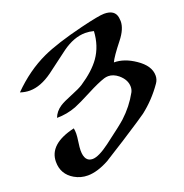

<svg xmlns="http://www.w3.org/2000/svg" viewBox="-149 -932 1076 1122"><g transform="rotate(-20 389.5 -371.0)"><path d="M576 -512Q640 -512 706 -467Q779 -418 779 -357Q779 -332 765 -312Q709 -231 633 -172Q615 -158 471 -65Q360 6 341 17Q267 57 208 57Q164 57 126 35Q59 -4 59 -81Q59 -192 224 -230Q227 -215 227 -197Q227 -180 222 -146Q217 -112 217 -95Q217 -24 267 -24Q305 -24 376 -77Q483 -157 509 -181Q572 -239 612 -312Q620 -327 620 -345Q620 -389 578 -424Q548 -448 517 -448Q504 -448 491 -444Q450 -431 381 -395Q306 -356 273 -343Q215 -321 153 -321Q166 -357 202 -381Q225 -396 277.5 -417Q330 -438 353 -453Q436 -508 477 -566Q524 -633 529 -724Q503 -731 477 -731Q407 -731 333 -678Q289 -645 201 -579Q126 -525 59 -525Q30 -525 0 -535Q100 -636 215 -689Q304 -730 471 -771Q586 -799 619 -799Q686 -799 694 -747Q696 -734 696 -725Q696 -677 650 -619Q589 -542 576 -512Z"/></g></svg>

Font: To Be Continued
Style: Regular
Weight: 400
Version: Macromedia Fontographer 4.1.4 9/2/97